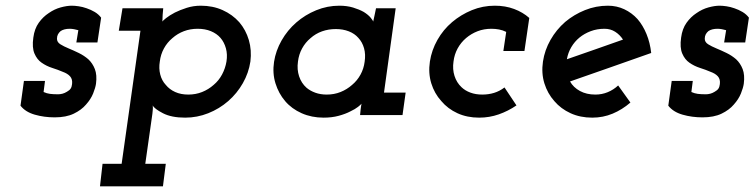

<svg xmlns="http://www.w3.org/2000/svg" viewBox="-20 -404 2649 674"><path d="M52 -33Q69 -11 102 -1.5Q135 8 172 8Q212 8 239 -5Q266 -18 282 -37Q299 -56 307 -76Q315 -96 317 -110Q321 -141 313 -161.5Q305 -182 290 -196Q275 -209 256.5 -218Q238 -227 221 -234Q204 -241 192 -248.5Q180 -256 180 -268Q180 -277 183.5 -283.5Q187 -290 193 -295Q199 -299 207 -301Q215 -303 225 -303Q232 -303 240 -301.5Q248 -300 255 -298L248 -255H322L335 -342Q326 -354 312.5 -362Q299 -370 284 -375Q270 -380 256 -382Q242 -384 232 -384Q215 -384 193 -378Q171 -372 151 -358Q131 -345 116 -324Q101 -303 97 -272Q92 -237 101 -216Q110 -195 126 -184Q143 -172 163.5 -165.5Q184 -159 200 -152Q217 -146 226 -136Q235 -126 233 -109Q232 -99 228 -93Q224 -87 215 -82Q207 -77 199 -75Q191 -73 184 -73Q167 -73 155.5 -74.5Q144 -76 133 -81L138 -120H64Z M340 171 331 250H552L562 171H490L515 -5Q516 -13 516.5 -21Q517 -29 516 -34Q522 -22 552 -6.5Q582 9 630 9Q672 9 711 -6.5Q750 -22 781 -49Q812 -76 832.5 -112Q853 -148 859 -188Q864 -228 853.5 -263.5Q843 -299 820 -326Q796 -353 761.5 -368.5Q727 -384 685 -384Q659 -384 635.5 -376.5Q612 -369 594 -360Q575 -350 563 -340.5Q551 -331 550 -328Q550 -340 551 -352Q552 -364 553 -375H410L397 -296H473L407 171ZM775 -188Q771 -164 759.5 -142.5Q748 -121 730 -106Q712 -90 689.5 -81Q667 -72 641 -72Q615 -72 595 -81Q575 -90 562 -106Q548 -121 542.5 -142.5Q537 -164 541 -188Q544 -213 555.5 -234Q567 -255 585 -270Q603 -286 625.5 -294.5Q648 -303 674 -303Q700 -303 720.5 -294.5Q741 -286 754 -271Q767 -256 773 -234.5Q779 -213 775 -188Z M942 -187Q936 -147 947 -111.5Q958 -76 981 -49Q1004 -22 1039 -6.5Q1074 9 1116 9Q1145 9 1169 2.5Q1193 -4 1210 -13Q1227 -21 1237 -29Q1247 -37 1249 -40Q1248 -35 1247.5 -31Q1247 -27 1246 -20L1244 0H1393L1404 -79H1328L1369 -375H1300Q1298 -363 1295 -351Q1292 -339 1290 -328Q1290 -331 1281.5 -341.5Q1273 -352 1257 -362Q1241 -371 1219.5 -377.5Q1198 -384 1171 -384Q1129 -384 1090 -368Q1051 -352 1020 -325Q989 -298 968.5 -262Q948 -226 942 -187ZM1026 -188Q1029 -213 1040.5 -234Q1052 -255 1070 -270Q1088 -286 1110.5 -294Q1133 -302 1159 -302Q1184 -302 1204.5 -294Q1225 -286 1238 -271Q1252 -256 1258 -234.5Q1264 -213 1260 -187Q1257 -163 1245.5 -142Q1234 -121 1216 -106Q1198 -90 1175.5 -81Q1153 -72 1127 -72Q1105 -72 1087 -78.5Q1069 -85 1056 -96Q1038 -112 1030 -136Q1022 -160 1026 -188Z M1793 -34 1751 -97Q1734 -84 1714.5 -78Q1695 -72 1673 -72Q1649.9 -72 1631.3 -78.9Q1612.8 -85.7 1600 -98Q1583 -114 1575.5 -137.5Q1568 -161 1572 -188Q1575 -213 1586.5 -234Q1598 -255 1616.1 -270.4Q1634.3 -285.8 1656.6 -294.4Q1679 -303 1705 -303Q1719 -303 1732 -300.5Q1745 -298 1757 -292L1747 -225H1821L1838 -341Q1815.5 -361 1784.7 -372.5Q1754 -384 1717 -384Q1674.6 -384 1636.3 -368.3Q1598.1 -352.6 1567 -326.3Q1536 -300 1515.6 -264Q1495.2 -228 1489.1 -188Q1483 -147 1494 -111.4Q1505 -75.9 1529 -49.4Q1552 -22 1585.9 -6.5Q1619.9 9 1662 9Q1698 9 1730.8 -2.5Q1763.7 -14 1793 -34Z M2102 -303Q2123 -303 2139.5 -292.5Q2156 -282 2167 -265Q2118 -248 2069 -230.5Q2020 -213 1970 -196Q1974 -219 1985.5 -238.5Q1997 -258 2014 -272Q2031 -286 2053.5 -294.5Q2076 -303 2102 -303ZM2266 -218Q2262 -254 2249.5 -284.5Q2237 -315 2218 -337Q2198 -359 2171.5 -371.5Q2145 -384 2114 -384Q2072 -384 2033.5 -368.5Q1995 -353 1964 -327Q1933 -300 1912.5 -264Q1892 -228 1886 -188Q1880 -147 1891 -111.5Q1902 -76 1926 -49Q1949 -22 1983 -6.5Q2017 9 2059 9Q2097 9 2130.5 -5Q2164 -19 2193 -44Q2182 -59 2171.5 -74Q2161 -89 2150 -104Q2134 -89 2113.5 -80.5Q2093 -72 2070 -72Q2039 -72 2016 -84.5Q1993 -97 1981 -118Q2053 -143 2124 -168Q2195 -193 2266 -218Z M2326 -33Q2343 -11 2376 -1.5Q2409 8 2446 8Q2486 8 2513 -5Q2540 -18 2556 -37Q2573 -56 2581 -76Q2589 -96 2591 -110Q2595 -141 2587 -161.5Q2579 -182 2564 -196Q2549 -209 2530.5 -218Q2512 -227 2495 -234Q2478 -241 2466 -248.5Q2454 -256 2454 -268Q2454 -277 2457.5 -283.5Q2461 -290 2467 -295Q2473 -299 2481 -301Q2489 -303 2499 -303Q2506 -303 2514 -301.5Q2522 -300 2529 -298L2522 -255H2596L2609 -342Q2600 -354 2586.5 -362Q2573 -370 2558 -375Q2544 -380 2530 -382Q2516 -384 2506 -384Q2489 -384 2467 -378Q2445 -372 2425 -358Q2405 -345 2390 -324Q2375 -303 2371 -272Q2366 -237 2375 -216Q2384 -195 2400 -184Q2417 -172 2437.5 -165.5Q2458 -159 2474 -152Q2491 -146 2500 -136Q2509 -126 2507 -109Q2506 -99 2502 -93Q2498 -87 2489 -82Q2481 -77 2473 -75Q2465 -73 2458 -73Q2441 -73 2429.5 -74.5Q2418 -76 2407 -81L2412 -120H2338Z"/></svg>

Font: Josefin Slab Thin
Style: Italic
Weight: 100
Italic angle: -12°
Designer: Santiago Orozco
Foundry: Typemade
Version: Version 2.000